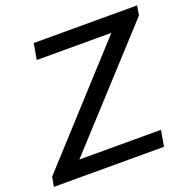

<svg xmlns="http://www.w3.org/2000/svg" viewBox="-140 -807 922 927"><g transform="rotate(-20 321.5 -343.0)"><path d="M-17.5 0 -8.8 -49.1 497.5 -603.9H114.1L128.5 -686H659.7L651.5 -637.2L143.3 -82.1H562.6L548.2 0Z"/></g></svg>

Font: Archivo Variable SemiBold
Style: Italic
Weight: 600
Italic angle: -10°
Designer: Hector Gatti
Foundry: Omnibus-Type
Version: Version 2.001